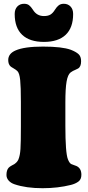

<svg xmlns="http://www.w3.org/2000/svg" viewBox="-20 -967 458 1001"><path d="M56.6 -894Q56.6 -918.9 70.3 -933.1Q84 -947.3 105.5 -947.3Q121.6 -947.3 131.3 -939.9Q141.1 -932.6 151.4 -916.5Q171.4 -883.3 209 -883.3Q230.5 -883.3 243.2 -891.1Q255.9 -898.9 266.6 -916.5Q275.9 -931.6 286.4 -939.5Q296.9 -947.3 312.5 -947.3Q334 -947.3 347.7 -933.1Q361.3 -918.9 361.3 -894Q361.3 -822.3 322.3 -785.4Q283.2 -748.5 209 -748.5Q134.8 -748.5 95.7 -785.4Q56.6 -822.3 56.6 -894ZM88.9 -305.7V-435.5Q88.9 -514.2 85.2 -549.8Q81.5 -585.4 70.8 -596.2Q64 -603 50.8 -610.6Q37.6 -618.2 34.2 -621.6Q22.9 -632.8 22.9 -653.8Q22.9 -687.5 61.5 -704.1Q106.9 -724.1 204.1 -724.1Q303.7 -724.1 349.1 -707.5Q376.5 -696.8 389.6 -684.6Q402.8 -672.4 402.8 -647.9Q402.8 -618.2 386.2 -609.4Q380.4 -606 373 -603Q365.7 -600.1 360.4 -597.2Q355 -594.2 348.1 -589.4Q333.5 -578.1 327.1 -541.7Q320.8 -505.4 320.8 -432.6V-312Q320.8 -169.9 334 -136.7Q341.8 -116.7 351.1 -111.8Q356.4 -109.4 365.2 -106.4Q374 -103.5 378.4 -101.6Q404.3 -89.8 404.3 -55.7Q404.3 -31.7 388.7 -20.3Q373 -8.8 349.6 -2.9Q281.2 14.2 202.1 14.2Q115.7 14.2 55.7 -6.3Q36.6 -12.7 25.1 -25.6Q13.7 -38.6 13.7 -54.7Q13.7 -79.6 24.9 -92.3Q30.8 -98.6 42 -104.5Q53.2 -110.4 54.7 -111.3Q55.2 -111.8 57.9 -113.8Q60.5 -115.7 61.3 -116.5Q62 -117.2 64.5 -119.4Q66.9 -121.6 67.9 -122.8Q68.8 -124 70.6 -126.5Q72.3 -128.9 73.7 -131.1Q75.2 -133.3 76.2 -136.2Q84.5 -156.2 86.7 -190.2Q88.9 -224.1 88.9 -305.7Z"/></svg>

Font: Cooper* Black
Style: Regular
Weight: 900
Designer: Owen Earl
Foundry: indestructible type*
Version: Version 0.001